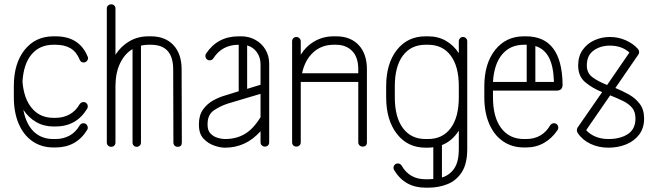

<svg xmlns="http://www.w3.org/2000/svg" viewBox="-20 -678 3030 888"><path d="M385 -417Q387 -415 387 -409Q387 -401 381 -395Q375 -389 367 -389Q354 -389 349 -401Q334 -438 306.5 -454.5Q279 -471 237 -471H227Q164 -471 126.5 -427Q89 -383 84 -301Q90 -222 127.5 -177.5Q165 -133 227 -133H237Q272 -133 301 -148.5Q330 -164 349 -197Q356 -206 366 -206Q375 -206 380.5 -200Q386 -194 386 -186Q386 -180 383 -175Q333 -93 237 -93H227Q183 -93 147.5 -113.5Q112 -134 88 -170Q100 -105 135.5 -70Q171 -35 227 -35H237Q272 -35 301 -50.5Q330 -66 349 -99Q356 -108 366 -108Q375 -108 380.5 -101.5Q386 -95 386 -87Q386 -81 383 -77Q333 4 237 4H227Q172 4 130.5 -24.5Q89 -53 66.5 -105.5Q44 -158 44 -228V-280Q44 -385 94 -447.5Q144 -510 227 -510H237Q347 -510 385 -417Z M514 -19Q514 -10 508.5 -4.5Q503 1 494 1Q486 1 480 -4.5Q474 -10 474 -19V-639Q474 -647 480 -652.5Q486 -658 494 -658Q503 -658 508.5 -652.5Q514 -647 514 -639V-425Q540 -465 579 -487.5Q618 -510 667 -510H678Q744 -510 782 -469.5Q820 -429 820 -357L821 -19Q821 1 802 1Q793 1 787.5 -4.5Q782 -10 782 -19L781 -357Q781 -471 678 -471H667Q649 -471 632 -467V-19Q632 -10 626 -4.5Q620 1 612 1Q604 1 598.5 -4.5Q593 -10 593 -19V-451Q556 -429 535 -384.5Q514 -340 514 -279Z M1225 -20Q1225 -11 1219.5 -5.5Q1214 0 1205 0Q1197 0 1191 -5.5Q1185 -11 1185 -20V-71Q1150 -32 1109 -13.5Q1068 5 1021 5H1019Q999 5 971 -4.5Q943 -14 921.5 -36.5Q900 -59 900 -101V-104Q900 -145 919 -171.5Q938 -198 966 -213.5Q994 -229 1023 -237L1084 -256V-471Q1006 -471 966 -407Q960 -399 950 -399Q941 -399 935.5 -405Q930 -411 930 -419Q930 -426 933 -430Q986 -510 1084 -510H1096Q1131 -510 1160.5 -494Q1190 -478 1207.5 -449Q1225 -420 1225 -383ZM1185 -380Q1185 -413 1168 -436.5Q1151 -460 1123 -468V-267L1185 -286ZM1019 -35H1021Q1073 -35 1112.5 -58.5Q1152 -82 1185 -136V-244L1034 -199Q997 -187 968.5 -167Q940 -147 940 -104V-101Q940 -74 954 -60Q968 -46 986.5 -40.5Q1005 -35 1019 -35Z M1371 -20Q1371 -11 1365 -5.5Q1359 0 1351 0Q1342 0 1336.5 -5.5Q1331 -11 1331 -20V-487Q1331 -495 1336.5 -501Q1342 -507 1351 -507Q1359 -507 1365 -501Q1371 -495 1371 -487V-425Q1396 -465 1435.5 -487.5Q1475 -510 1524 -510H1535Q1601 -510 1639 -469.5Q1677 -429 1677 -357V-20Q1677 0 1657 0Q1649 0 1643 -5.5Q1637 -11 1637 -20V-299H1371Q1371 -289 1371 -279ZM1524 -471Q1467 -471 1428.5 -435.5Q1390 -400 1377 -339H1637V-357Q1637 -414 1608.5 -442.5Q1580 -471 1534 -471Z M1803 109Q1800 104 1800 98Q1800 90 1805.5 84Q1811 78 1820 78Q1831 78 1837 87Q1873 151 1948 151H1960Q1973 151 1984 150V3Q1972 5 1960 5H1948Q1865 5 1815.5 -59Q1766 -123 1766 -228V-279Q1766 -384 1815.5 -447Q1865 -510 1948 -510H1960Q2006 -510 2042 -489.5Q2078 -469 2102 -432V-487Q2102 -495 2107.5 -501Q2113 -507 2121 -507Q2130 -507 2135.5 -501Q2141 -495 2141 -487V11Q2141 79 2116 118Q2091 157 2050 173.5Q2009 190 1960 190H1948Q1852 190 1803 109ZM1806 -279V-228Q1806 -136 1843.5 -85.5Q1881 -35 1948 -35H1960Q2027 -35 2064.5 -85.5Q2102 -136 2102 -228V-279Q2102 -371 2064.5 -421Q2027 -471 1960 -471H1948Q1881 -471 1843.5 -421Q1806 -371 1806 -279ZM2102 11V-74Q2072 -26 2024 -7V143Q2060 132 2081 101Q2102 70 2102 11Z M2559 -77Q2533 -38 2496 -17Q2459 4 2413 4H2403Q2348 4 2306.5 -24.5Q2265 -53 2242.5 -105.5Q2220 -158 2220 -228V-279Q2220 -384 2270 -447Q2320 -510 2403 -510H2413Q2579 -510 2582 -287Q2582 -259 2555 -259H2260V-228Q2260 -136 2298 -85.5Q2336 -35 2403 -35H2413Q2488 -35 2525 -99Q2532 -108 2542 -108Q2551 -108 2556.5 -102Q2562 -96 2562 -88Q2562 -82 2559 -77ZM2403 -471Q2340 -471 2302.5 -426.5Q2265 -382 2260 -299H2416V-471H2413ZM2542 -299Q2540 -372 2518.5 -412.5Q2497 -453 2456 -465V-299Z M2652 -63Q2648 -69 2648 -76Q2648 -83 2652 -89L2765 -252Q2720 -270 2687 -297.5Q2654 -325 2654 -375Q2654 -418 2675 -447.5Q2696 -477 2729.5 -492Q2763 -507 2801 -507Q2840 -507 2874.5 -491.5Q2909 -476 2931 -451Q2936 -445 2936 -437Q2936 -431 2932 -425L2826 -271Q2858 -258 2888.5 -241Q2919 -224 2939 -197.5Q2959 -171 2959 -130Q2959 -86 2936.5 -56Q2914 -26 2876.5 -10.5Q2839 5 2794 5Q2748 5 2710.5 -13Q2673 -31 2652 -63ZM2694 -375Q2694 -340 2720.5 -320.5Q2747 -301 2788 -285L2891 -435Q2856 -467 2801 -467Q2757 -467 2725.5 -444.5Q2694 -422 2694 -375ZM2919 -130Q2919 -161 2903.5 -179.5Q2888 -198 2861.5 -211Q2835 -224 2802 -237L2691 -76Q2708 -57 2734.5 -46Q2761 -35 2794 -35Q2849 -35 2884 -58Q2919 -81 2919 -130Z"/></svg>

Font: Libertine Sup Light
Style: Regular
Weight: 300
Designer: Bastien Sozeau
Foundry: NBR — Bastien Sozeau
Version: Version 2.003; ttfautohint (v1.8.4.7-5d5b);gftools[0.9.33]